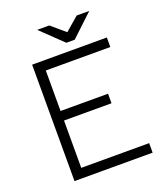

<svg xmlns="http://www.w3.org/2000/svg" viewBox="-154 -957 907 1060"><g transform="rotate(-20 299.5 -427.5)"><path d="M99 -684H538V-628H159V-390H438V-334H159V-56H558V0H99ZM262 -855 343 -786 423 -855H497L367 -733H318L191 -855Z"/></g></svg>

Font: Bellota Text
Style: Regular
Weight: 400
Designer: Kemie Guaida
Foundry: Kemie Guaida
Version: Version 4.001